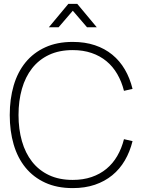

<svg xmlns="http://www.w3.org/2000/svg" viewBox="-20 -950 740 985"><path d="M230.5 -810 330.5 -930H376.5L476.5 -810H426.5L353.5 -895L280.5 -810ZM353 15Q416 15 466.8 -2.2Q517.5 -19.5 556 -51Q594.5 -82.5 620.5 -127Q646.5 -171.5 660 -226L616 -236Q604 -188.5 581.5 -149.8Q559 -111 526 -83.8Q493 -56.5 449.8 -41.8Q406.5 -27 353 -27Q283.5 -27 231.5 -51.5Q179.5 -76 144.8 -120.2Q110 -164.5 92.5 -225.8Q75 -287 75 -360Q75 -433 92.5 -494.2Q110 -555.5 144.8 -599.8Q179.5 -644 231.5 -668.5Q283.5 -693 353 -693Q406.5 -693 449.8 -678.2Q493 -663.5 526 -636.2Q559 -609 581.5 -570.2Q604 -531.5 616 -484L660 -494Q646.5 -549 620.5 -593.5Q594.5 -638 556 -669.5Q517.5 -701 466.8 -718Q416 -735 353 -735Q272.5 -735 212 -707.2Q151.5 -679.5 111 -630Q70.5 -580.5 50.2 -511.5Q30 -442.5 30 -360Q30 -277.5 50.2 -208.5Q70.5 -139.5 111 -90Q151.5 -40.5 212 -12.8Q272.5 15 353 15Z"/></svg>

Font: Vela Sans GX ExtLt
Style: Regular
Weight: 200
Designer: Principal design: Mikhail Sharanda - project Manrope.
Design modification: Ravid Balaliev
Foundry: Mikhail Sharanda
Version: Version 1.001